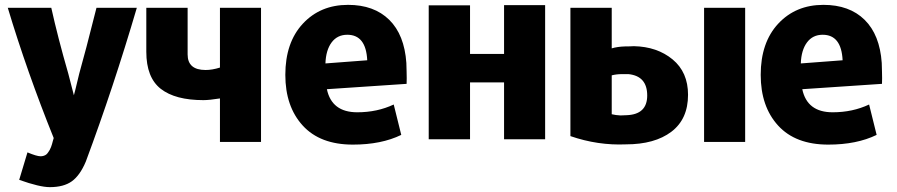

<svg xmlns="http://www.w3.org/2000/svg" viewBox="-20 -573 3690 790"><path d="M543 -541Q447 -214 333 92Q309 149 275.5 173Q242 197 185 197Q143 197 59 167L93 54Q131 70 147 70Q154 70 160 68Q166 66 170 63Q174 60 178 54Q182 48 184.5 44Q187 40 190 32Q193 24 194 20Q195 16 197.5 7Q200 -2 201 -5Q91 -278 12 -541H191Q218 -419 261 -270Q284 -182 284 -181Q285 -182 306 -270Q330 -354 377 -541Z M1054 11H885V-168Q841 -161 817 -161Q701 -161 641.5 -207.5Q582 -254 582 -360V-541H752V-349Q752 -285 826 -285Q853 -285 885 -295V-541H1054Z M1653 -228 1325 -206Q1345 -111 1450 -111Q1532 -111 1600 -143L1631 -18Q1549 22 1432 22Q1297 22 1225.5 -56.5Q1154 -135 1154 -265Q1154 -398 1226 -475.5Q1298 -553 1412 -553Q1519 -553 1581.5 -491.5Q1644 -430 1652 -314Q1652 -308 1653 -278.5Q1654 -249 1653 -228ZM1491 -325Q1486 -430 1409 -430Q1368 -430 1344.5 -398.5Q1321 -367 1319 -312Z M2223 -552V0H2054V-234H1914V0H1744V-551H1914V-351H2054V-552Z M2327 -541H2497V-374Q2520 -381 2552 -382Q2575 -382 2588 -383Q2684 -381 2747.5 -328.5Q2811 -276 2811 -183Q2811 -83 2742.5 -31Q2674 21 2555 21Q2440 26 2327 -13ZM2643 -180Q2643 -260 2566 -268H2538Q2517 -268 2497 -263V-103Q2513 -99 2533 -98Q2537 -98 2545 -98.5Q2553 -99 2558 -99Q2643 -102 2643 -180ZM3046 11H2877V-541H3046Z M3609 -228 3281 -206Q3301 -111 3406 -111Q3488 -111 3556 -143L3587 -18Q3505 22 3388 22Q3253 22 3181.5 -56.5Q3110 -135 3110 -265Q3110 -398 3182 -475.5Q3254 -553 3368 -553Q3475 -553 3537.5 -491.5Q3600 -430 3608 -314Q3608 -308 3609 -278.5Q3610 -249 3609 -228ZM3447 -325Q3442 -430 3365 -430Q3324 -430 3300.5 -398.5Q3277 -367 3275 -312Z"/></svg>

Font: Repo
Style: ExtraBold
Weight: 800
Designer: Stefan Peev
Foundry: Context Ltd
Version: Version 001.000